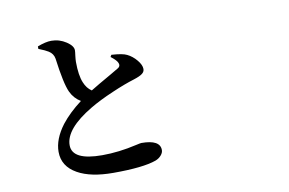

<svg xmlns="http://www.w3.org/2000/svg" viewBox="-82 -918 1665 1106"><g transform="rotate(-10 750.0 -365.0)"><path d="M497.1 40Q365.2 40 289.1 -2.9Q207 -48.8 207 -133.8Q207 -208 266.6 -287.1Q312.5 -345.7 384.8 -400.4Q345.7 -423.8 326.2 -465.8Q302.7 -516.6 283.2 -666Q278.3 -695.3 252 -711.9Q235.4 -722.7 195.3 -738.3V-752.9Q243.2 -771.5 276.4 -771.5Q323.2 -771.5 363.3 -745.1Q401.4 -719.7 401.4 -694.3Q401.4 -684.6 398.4 -664.1Q395.5 -640.6 395.5 -627Q395.5 -547.9 414.1 -503.9Q428.7 -467.8 457 -449.2Q498 -474.6 577.1 -519.5Q617.2 -543 627 -548.8Q643.6 -558.6 636.7 -577.1Q630.9 -593.8 600.6 -617.2Q597.7 -619.1 596.7 -620.1L603.5 -631.8Q668.9 -627.9 693.4 -615.2Q723.6 -600.6 747.6 -571.8Q771.5 -543 771.5 -519.5Q771.5 -502.9 756.8 -492.2Q743.2 -481.4 707 -469.7Q649.4 -452.1 575.2 -419.9Q497.1 -386.7 439.5 -352.5Q276.4 -255.9 276.4 -160.2Q276.4 -71.3 452.1 -71.3Q548.8 -71.3 654.3 -95.7Q679.7 -101.6 685.5 -101.6Q794.9 -101.6 794.9 -41Q794.9 -25.4 781.7 -10.3Q768.6 4.9 748 12.7Q671.9 40 497.1 40Z"/></g></svg>

Font: Bpmf GenYo Min B
Style: B
Weight: 700
Foundry: But Ko
Version: Version 1.320